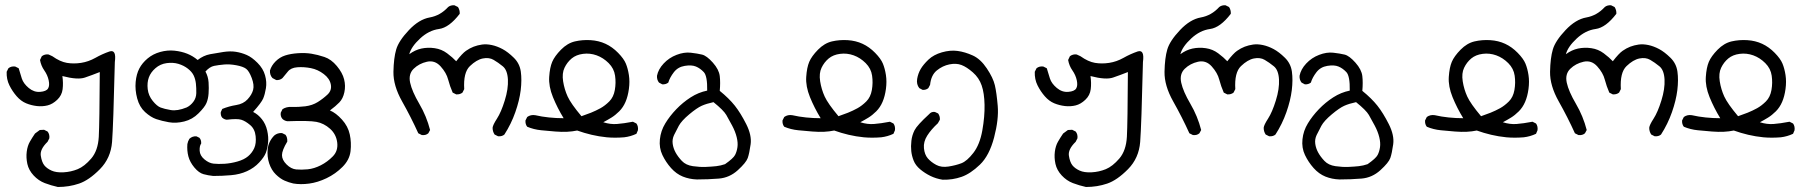

<svg xmlns="http://www.w3.org/2000/svg" viewBox="-20 -416 7040 747"><path d="M205.1 311.5Q178.7 305.7 154.3 296.4Q129.9 287.1 110.8 266.6Q91.8 246.1 86.4 221.7Q81.1 197.3 84 174.3Q86.9 151.4 96.2 135.3Q105.5 119.1 116.2 103.5L134.8 89.8L151.4 88.9L165 95.7Q173.8 106.4 171.9 122.1L165 135.7Q134.8 165 138.7 189.9Q142.6 214.8 152.3 227.1Q162.1 239.3 180.2 247.6Q198.2 255.9 227.1 254.4Q255.9 252.9 282.2 242.2Q308.6 231.4 335 200.7Q361.3 169.9 364.3 116.2Q367.2 62.5 368.2 -135.7Q338.9 -124 310.5 -114.3Q282.2 -104.5 222.7 -120.1Q226.6 -92.8 223.6 -68.8Q220.7 -44.9 202.6 -27.8Q184.6 -10.7 165 -5.9Q145.5 -1 123.5 -3.4Q101.6 -5.9 81.5 -14.2Q61.5 -22.5 44.9 -41.5Q28.3 -60.5 16.6 -84Q4.9 -107.4 5.9 -136.7L12.7 -150.4Q23.4 -159.2 39.1 -157.2L52.7 -150.4Q58.6 -129.9 64.9 -110.4Q71.3 -90.8 91.8 -73.7Q112.3 -56.6 136.2 -58.6Q160.2 -60.5 167 -71.8Q173.8 -83 169.4 -103.5Q165 -124 152.3 -142.1Q139.6 -160.2 135.7 -182.6L142.6 -197.3Q154.3 -206.1 168.9 -204.1L183.6 -197.3Q213.9 -175.8 240.2 -171.4Q266.6 -167 295.4 -171.4Q324.2 -175.8 351.1 -190.9Q377.9 -206.1 406.2 -215.8Q433.6 -224.6 426.8 -174.8Q420.9 73.2 416 136.2Q411.1 199.2 368.7 242.2Q326.2 285.2 287.6 298.3Q249 311.5 205.1 311.5Z M809.6 268.6Q790 266.6 772 261.7Q753.9 256.8 736.3 235.8Q718.8 214.8 712.9 192.4Q707 169.9 709 144.5Q710.9 133.8 716.8 124Q728.5 113.3 744.1 114.3L755.9 120.1Q763.7 128.9 762.7 142.6Q755.9 151.4 756.8 170.4Q757.8 189.5 775.4 204.1Q793 218.8 811 220.7Q829.1 222.7 853.5 221.2Q877.9 219.7 903.8 212.4Q929.7 205.1 945.3 191.9Q960.9 178.7 969.2 160.2Q977.5 141.6 974.6 113.8Q971.7 85.9 953.1 70.3Q934.6 54.7 918.5 49.8Q902.3 44.9 862.3 49.8Q852.5 48.8 844.7 42Q837.9 34.2 838.9 20.5L844.7 7.8Q871.1 -2.9 898.9 -7.3Q926.8 -11.7 943.4 -29.8Q960 -47.9 964.8 -66.4Q969.7 -85 959.5 -112.3Q949.2 -139.6 937.5 -148.4Q925.8 -157.2 899.4 -162.1Q873 -167 851.6 -165Q830.1 -163.1 813 -159.7Q795.9 -156.2 779.3 -137.7Q790 -118.2 791.5 -95.7Q793 -73.2 791.5 -52.2Q790 -31.2 783.2 -15.1Q776.4 1 752.4 24.9Q728.5 48.8 696.8 56.6Q665 64.5 637.2 59.6Q609.4 54.7 587.9 47.4Q566.4 40 544.4 20Q522.5 0 513.7 -33.2Q504.9 -66.4 507.8 -97.2Q510.7 -127.9 522 -149.4Q533.2 -170.9 554.2 -188.5Q575.2 -206.1 603.5 -213.9Q631.8 -221.7 659.2 -218.8Q686.5 -215.8 708.5 -207Q730.5 -198.2 749 -182.6Q771.5 -200.2 797.4 -205.1Q823.2 -210 849.6 -213.9Q876 -217.8 897.9 -214.4Q919.9 -210.9 939.9 -202.1Q960 -193.4 981.9 -171.4Q1003.9 -149.4 1011.2 -123Q1018.6 -96.7 1014.6 -72.8Q1010.7 -48.8 1003.9 -32.7Q997.1 -16.6 964.8 19.5Q984.4 29.3 999 47.9Q1013.7 66.4 1019.5 91.8Q1025.4 117.2 1022.9 139.6Q1020.5 162.1 1014.2 178.7Q1007.8 195.3 988.3 216.3Q968.8 237.3 940.9 250Q913.1 262.7 878.9 265.6Q844.7 268.6 809.6 268.6ZM706.1 2Q720.7 -4.9 731.9 -19.5Q743.2 -34.2 743.7 -53.7Q744.1 -73.2 742.2 -90.8Q740.2 -108.4 733.4 -122.6Q726.6 -136.7 710.9 -148.9Q695.3 -161.1 674.3 -167.5Q653.3 -173.8 628.4 -170.4Q603.5 -167 585 -150.9Q566.4 -134.8 559.1 -114.7Q551.8 -94.7 554.7 -69.3Q557.6 -43.9 574.2 -23.4Q590.8 -2.9 605 2.4Q619.1 7.8 644.5 12.2Q669.9 16.6 706.1 2Z M1121.1 297.9Q1103.5 293.9 1086.9 286.6Q1070.3 279.3 1053.2 262.7Q1036.1 246.1 1027.3 219.7Q1018.6 193.4 1021.5 164.1Q1024.4 134.8 1046.9 111.3Q1059.6 100.6 1077.1 101.6L1090.8 108.4Q1098.6 118.2 1097.7 134.8Q1077.1 168.9 1077.1 187.5Q1077.1 206.1 1094.7 223.6Q1112.3 241.2 1132.3 243.2Q1152.3 245.1 1177.2 242.7Q1202.1 240.2 1228 227.1Q1253.9 213.9 1274.9 192.4Q1295.9 170.9 1292 138.7Q1288.1 106.4 1264.2 85Q1240.2 63.5 1210.9 58.1Q1181.6 52.7 1098.6 55.7Q1087.9 54.7 1079.1 46.9Q1070.3 37.1 1072.3 22.5L1079.1 8.8Q1093.8 -1 1114.3 0Q1139.6 1 1167.5 -2.4Q1195.3 -5.9 1216.3 -19Q1237.3 -32.2 1254.4 -48.3Q1271.5 -64.5 1267.1 -87.4Q1262.7 -110.4 1239.7 -127.9Q1216.8 -145.5 1189.5 -150.9Q1162.1 -156.2 1136.7 -154.3Q1111.3 -152.3 1099.6 -137.2Q1087.9 -122.1 1079.1 -112.3Q1069.3 -103.5 1054.7 -104.5L1040 -112.3Q1029.3 -124 1030.3 -141.6Q1036.1 -161.1 1052.2 -177.2Q1068.4 -193.4 1089.4 -200.2Q1110.4 -207 1139.2 -209Q1168 -210.9 1191.9 -207Q1215.8 -203.1 1242.2 -194.3Q1268.6 -185.5 1290.5 -159.2Q1312.5 -132.8 1318.8 -107.4Q1325.2 -82 1319.8 -57.1Q1314.5 -32.2 1300.3 -17.6Q1286.1 -2.9 1263.7 13.7Q1287.1 23.4 1310.5 49.3Q1334 75.2 1340.8 106.9Q1347.7 138.7 1343.8 172.4Q1339.8 206.1 1312.5 233.4Q1285.2 260.7 1250.5 277.3Q1215.8 293.9 1182.6 298.3Q1149.4 302.7 1121.1 297.9Z M1918 114.3 1904.3 107.4Q1896.5 95.7 1896.5 81.1Q1897.5 70.3 1913.6 45.4Q1929.7 20.5 1943.8 -24.9Q1958 -70.3 1956.1 -106.9Q1954.1 -143.6 1936 -158.2Q1918 -172.9 1900.4 -183.1Q1882.8 -193.4 1858.4 -188.5Q1834 -183.6 1808.1 -158.7Q1782.2 -133.8 1786.1 -69.3L1779.3 -55.7Q1769.5 -47.9 1754.9 -48.8L1741.2 -55.7Q1730.5 -80.1 1723.6 -106.4Q1716.8 -132.8 1694.3 -157.7Q1671.9 -182.6 1641.1 -175.8Q1610.4 -168.9 1589.4 -148.4Q1568.4 -127.9 1575.7 -94.2Q1583 -60.5 1611.3 -12.2Q1639.6 36.1 1653.3 89.8L1646.5 102.5Q1636.7 111.3 1621.1 109.4L1607.4 102.5Q1579.1 40 1544.4 -21.5Q1509.8 -83 1510.7 -136.7Q1511.7 -190.4 1521.5 -223.6Q1531.2 -256.8 1570.8 -298.8Q1610.4 -340.8 1651.9 -348.1Q1693.4 -355.5 1723.6 -388.7Q1733.4 -396.5 1748 -395.5L1761.7 -388.7Q1769.5 -377 1768.6 -362.3Q1727.5 -308.6 1688 -303.2Q1648.4 -297.9 1614.3 -266.1Q1580.1 -234.4 1572.3 -205.1Q1594.7 -221.7 1619.6 -227.1Q1644.5 -232.4 1671.4 -228.5Q1698.2 -224.6 1719.7 -208.5Q1741.2 -192.4 1754.9 -177.7Q1778.3 -208 1793 -218.3Q1807.6 -228.5 1822.8 -234.4Q1837.9 -240.2 1855.5 -242.7Q1873 -245.1 1893.6 -240.7Q1914.1 -236.3 1935.1 -225.1Q1956.1 -213.9 1979 -191.4Q2002 -168.9 2006.3 -137.2Q2010.7 -105.5 2005.9 -65.4Q2001 -25.4 1984.9 20.5Q1968.8 66.4 1942.4 107.4Q1933.6 115.2 1918 114.3Z M2340.8 118.2Q2310.5 115.2 2281.7 108.4Q2252.9 101.6 2225.6 91.8Q2207 95.7 2186.5 96.7Q2166 97.7 2140.6 95.7Q2115.2 93.8 2085.9 90.8Q2056.6 87.9 2031.2 77.1Q2023.4 67.4 2024.4 52.7L2031.2 39.1Q2044.9 29.3 2062.5 32.2Q2087.9 38.1 2116.2 41Q2144.5 43.9 2172.9 43.9Q2148.4 3.9 2131.3 -38.1Q2114.3 -80.1 2116.7 -116.7Q2119.1 -153.3 2128.4 -175.3Q2137.7 -197.3 2162.6 -222.7Q2187.5 -248 2216.8 -254.9Q2246.1 -261.7 2277.8 -259.8Q2309.6 -257.8 2335.9 -245.6Q2362.3 -233.4 2384.8 -210.4Q2407.2 -187.5 2415 -168.5Q2422.9 -149.4 2426.8 -124Q2430.7 -98.6 2426.8 -69.8Q2422.9 -41 2413.6 -19.5Q2404.3 2 2389.2 17.1Q2374 32.2 2358.9 41.5Q2343.8 50.8 2327.1 59.6Q2354.5 68.4 2380.4 66.4Q2406.2 64.5 2442.4 57.6L2456.1 64.5Q2463.9 75.2 2461.9 90.8L2456.1 104.5Q2433.6 115.2 2408.2 118.2Q2372.1 121.1 2340.8 118.2ZM2279.3 22.5Q2298.8 14.6 2316.4 4.9Q2334 -4.9 2350.6 -21.5Q2367.2 -38.1 2372.1 -65.9Q2377 -93.8 2373 -121.6Q2369.1 -149.4 2348.1 -170.4Q2327.1 -191.4 2301.3 -200.7Q2275.4 -210 2248.5 -206.5Q2221.7 -203.1 2204.1 -188.5Q2186.5 -173.8 2176.3 -152.3Q2166 -130.9 2170.9 -99.6Q2175.8 -68.4 2188.5 -40.5Q2201.2 -12.7 2242.2 36.1Z M2691.4 282.2Q2662.1 281.2 2636.7 271Q2611.3 260.7 2590.8 237.8Q2570.3 214.8 2557.1 187Q2543.9 159.2 2547.4 126Q2550.8 92.8 2568.4 64Q2585.9 35.2 2611.3 8.8Q2636.7 -17.6 2667 -37.1Q2697.3 -56.6 2731.4 -63.5Q2732.4 -120.1 2718.3 -135.3Q2704.1 -150.4 2687.5 -157.2Q2670.9 -164.1 2644 -159.7Q2617.2 -155.3 2601.6 -134.8Q2585.9 -114.3 2580.1 -94.7Q2570.3 -86.9 2556.6 -87.9L2543.9 -94.7Q2535.2 -105.5 2536.1 -121.1Q2541 -146.5 2562 -168.9Q2583 -191.4 2612.3 -202.6Q2641.6 -213.9 2667.5 -210.9Q2693.4 -208 2711.4 -203.6Q2729.5 -199.2 2753.4 -172.4Q2777.3 -145.5 2780.3 -120.1Q2783.2 -94.7 2780.3 -62.5Q2816.4 -33.2 2838.9 -4.9Q2861.3 23.4 2883.3 66.9Q2905.3 110.4 2900.4 145.5Q2895.5 180.7 2889.2 198.7Q2882.8 216.8 2850.6 246.1Q2818.4 275.4 2776.9 278.8Q2735.4 282.2 2691.4 282.2ZM2800.8 222.7Q2833 200.2 2839.8 187Q2846.7 173.8 2849.1 156.7Q2851.6 139.6 2846.2 117.7Q2840.8 95.7 2828.6 72.8Q2816.4 49.8 2805.7 31.2Q2794.9 12.7 2755.9 -18.6Q2728.5 -12.7 2710 -4.4Q2691.4 3.9 2661.6 28.8Q2631.8 53.7 2621.1 73.2Q2610.4 92.8 2602.5 109.4Q2594.7 126 2597.2 143.6Q2599.6 161.1 2608.4 177.2Q2617.2 193.4 2632.8 210Q2648.4 226.6 2675.8 230.5Q2703.1 234.4 2726.1 233.4Q2749 232.4 2766.6 230.5Q2784.2 228.5 2800.8 222.7Z M3340.8 118.2Q3310.5 115.2 3281.7 108.4Q3252.9 101.6 3225.6 91.8Q3207 95.7 3186.5 96.7Q3166 97.7 3140.6 95.7Q3115.2 93.8 3085.9 90.8Q3056.6 87.9 3031.2 77.1Q3023.4 67.4 3024.4 52.7L3031.2 39.1Q3044.9 29.3 3062.5 32.2Q3087.9 38.1 3116.2 41Q3144.5 43.9 3172.9 43.9Q3148.4 3.9 3131.3 -38.1Q3114.3 -80.1 3116.7 -116.7Q3119.1 -153.3 3128.4 -175.3Q3137.7 -197.3 3162.6 -222.7Q3187.5 -248 3216.8 -254.9Q3246.1 -261.7 3277.8 -259.8Q3309.6 -257.8 3335.9 -245.6Q3362.3 -233.4 3384.8 -210.4Q3407.2 -187.5 3415 -168.5Q3422.9 -149.4 3426.8 -124Q3430.7 -98.6 3426.8 -69.8Q3422.9 -41 3413.6 -19.5Q3404.3 2 3389.2 17.1Q3374 32.2 3358.9 41.5Q3343.8 50.8 3327.1 59.6Q3354.5 68.4 3380.4 66.4Q3406.2 64.5 3442.4 57.6L3456.1 64.5Q3463.9 75.2 3461.9 90.8L3456.1 104.5Q3433.6 115.2 3408.2 118.2Q3372.1 121.1 3340.8 118.2ZM3279.3 22.5Q3298.8 14.6 3316.4 4.9Q3334 -4.9 3350.6 -21.5Q3367.2 -38.1 3372.1 -65.9Q3377 -93.8 3373 -121.6Q3369.1 -149.4 3348.1 -170.4Q3327.1 -191.4 3301.3 -200.7Q3275.4 -210 3248.5 -206.5Q3221.7 -203.1 3204.1 -188.5Q3186.5 -173.8 3176.3 -152.3Q3166 -130.9 3170.9 -99.6Q3175.8 -68.4 3188.5 -40.5Q3201.2 -12.7 3242.2 36.1Z M3647.5 283.2Q3622.1 279.3 3600.1 268.6Q3578.1 257.8 3560.1 242.7Q3542 227.5 3534.7 209Q3527.3 190.4 3525.4 171.9Q3523.4 153.3 3525.9 131.8Q3528.3 110.4 3538.1 90.8Q3547.9 71.3 3594.7 28.3Q3603.5 17.6 3617.2 19.5L3629.9 25.4Q3637.7 36.1 3636.7 49.8L3628.9 63.5Q3602.5 87.9 3587.4 111.8Q3572.3 135.7 3574.7 160.6Q3577.1 185.5 3589.8 200.2Q3602.5 214.8 3622.6 225.6Q3642.6 236.3 3670.4 231.9Q3698.2 227.5 3720.2 219.2Q3742.2 210.9 3767.1 178.7Q3792 146.5 3801.8 91.8Q3811.5 37.1 3810.5 -8.3Q3809.6 -53.7 3799.3 -83.5Q3789.1 -113.3 3765.1 -134.3Q3741.2 -155.3 3720.7 -163.1Q3700.2 -170.9 3673.8 -165.5Q3647.5 -160.2 3625 -142.1Q3602.5 -124 3598.6 -85.9L3591.8 -73.2Q3583 -65.4 3569.3 -66.4L3556.6 -73.2Q3544.9 -87.9 3548.3 -108.9Q3551.8 -129.9 3562 -147.5Q3572.3 -165 3592.3 -184.1Q3612.3 -203.1 3644.5 -212.4Q3676.8 -221.7 3705.6 -217.8Q3734.4 -213.9 3764.6 -200.2Q3794.9 -186.5 3819.3 -149.9Q3843.8 -113.3 3850.6 -84.5Q3857.4 -55.7 3861.8 -3.9Q3866.2 47.9 3847.7 118.7Q3829.1 189.5 3792.5 224.6Q3755.9 259.8 3721.2 272Q3686.5 284.2 3647.5 283.2Z M4205.1 311.5Q4178.7 305.7 4154.3 296.4Q4129.9 287.1 4110.8 266.6Q4091.8 246.1 4086.4 221.7Q4081.1 197.3 4084 174.3Q4086.9 151.4 4096.2 135.3Q4105.5 119.1 4116.2 103.5L4134.8 89.8L4151.4 88.9L4165 95.7Q4173.8 106.4 4171.9 122.1L4165 135.7Q4134.8 165 4138.7 189.9Q4142.6 214.8 4152.3 227.1Q4162.1 239.3 4180.2 247.6Q4198.2 255.9 4227.1 254.4Q4255.9 252.9 4282.2 242.2Q4308.6 231.4 4335 200.7Q4361.3 169.9 4364.3 116.2Q4367.2 62.5 4368.2 -135.7Q4338.9 -124 4310.5 -114.3Q4282.2 -104.5 4222.7 -120.1Q4226.6 -92.8 4223.6 -68.8Q4220.7 -44.9 4202.6 -27.8Q4184.6 -10.7 4165 -5.9Q4145.5 -1 4123.5 -3.4Q4101.6 -5.9 4081.5 -14.2Q4061.5 -22.5 4044.9 -41.5Q4028.3 -60.5 4016.6 -84Q4004.9 -107.4 4005.9 -136.7L4012.7 -150.4Q4023.4 -159.2 4039.1 -157.2L4052.7 -150.4Q4058.6 -129.9 4064.9 -110.4Q4071.3 -90.8 4091.8 -73.7Q4112.3 -56.6 4136.2 -58.6Q4160.2 -60.5 4167 -71.8Q4173.8 -83 4169.4 -103.5Q4165 -124 4152.3 -142.1Q4139.6 -160.2 4135.7 -182.6L4142.6 -197.3Q4154.3 -206.1 4168.9 -204.1L4183.6 -197.3Q4213.9 -175.8 4240.2 -171.4Q4266.6 -167 4295.4 -171.4Q4324.2 -175.8 4351.1 -190.9Q4377.9 -206.1 4406.2 -215.8Q4433.6 -224.6 4426.8 -174.8Q4420.9 73.2 4416 136.2Q4411.1 199.2 4368.7 242.2Q4326.2 285.2 4287.6 298.3Q4249 311.5 4205.1 311.5Z M4918 114.3 4904.3 107.4Q4896.5 95.7 4896.5 81.1Q4897.5 70.3 4913.6 45.4Q4929.7 20.5 4943.8 -24.9Q4958 -70.3 4956.1 -106.9Q4954.1 -143.6 4936 -158.2Q4918 -172.9 4900.4 -183.1Q4882.8 -193.4 4858.4 -188.5Q4834 -183.6 4808.1 -158.7Q4782.2 -133.8 4786.1 -69.3L4779.3 -55.7Q4769.5 -47.9 4754.9 -48.8L4741.2 -55.7Q4730.5 -80.1 4723.6 -106.4Q4716.8 -132.8 4694.3 -157.7Q4671.9 -182.6 4641.1 -175.8Q4610.4 -168.9 4589.4 -148.4Q4568.4 -127.9 4575.7 -94.2Q4583 -60.5 4611.3 -12.2Q4639.6 36.1 4653.3 89.8L4646.5 102.5Q4636.7 111.3 4621.1 109.4L4607.4 102.5Q4579.1 40 4544.4 -21.5Q4509.8 -83 4510.7 -136.7Q4511.7 -190.4 4521.5 -223.6Q4531.2 -256.8 4570.8 -298.8Q4610.4 -340.8 4651.9 -348.1Q4693.4 -355.5 4723.6 -388.7Q4733.4 -396.5 4748 -395.5L4761.7 -388.7Q4769.5 -377 4768.6 -362.3Q4727.5 -308.6 4688 -303.2Q4648.4 -297.9 4614.3 -266.1Q4580.1 -234.4 4572.3 -205.1Q4594.7 -221.7 4619.6 -227.1Q4644.5 -232.4 4671.4 -228.5Q4698.2 -224.6 4719.7 -208.5Q4741.2 -192.4 4754.9 -177.7Q4778.3 -208 4793 -218.3Q4807.6 -228.5 4822.8 -234.4Q4837.9 -240.2 4855.5 -242.7Q4873 -245.1 4893.6 -240.7Q4914.1 -236.3 4935.1 -225.1Q4956.1 -213.9 4979 -191.4Q5002 -168.9 5006.3 -137.2Q5010.7 -105.5 5005.9 -65.4Q5001 -25.4 4984.9 20.5Q4968.8 66.4 4942.4 107.4Q4933.6 115.2 4918 114.3Z M5191.4 282.2Q5162.1 281.2 5136.7 271Q5111.3 260.7 5090.8 237.8Q5070.3 214.8 5057.1 187Q5043.9 159.2 5047.4 126Q5050.8 92.8 5068.4 64Q5085.9 35.2 5111.3 8.8Q5136.7 -17.6 5167 -37.1Q5197.3 -56.6 5231.4 -63.5Q5232.4 -120.1 5218.3 -135.3Q5204.1 -150.4 5187.5 -157.2Q5170.9 -164.1 5144 -159.7Q5117.2 -155.3 5101.6 -134.8Q5085.9 -114.3 5080.1 -94.7Q5070.3 -86.9 5056.6 -87.9L5043.9 -94.7Q5035.2 -105.5 5036.1 -121.1Q5041 -146.5 5062 -168.9Q5083 -191.4 5112.3 -202.6Q5141.6 -213.9 5167.5 -210.9Q5193.4 -208 5211.4 -203.6Q5229.5 -199.2 5253.4 -172.4Q5277.3 -145.5 5280.3 -120.1Q5283.2 -94.7 5280.3 -62.5Q5316.4 -33.2 5338.9 -4.9Q5361.3 23.4 5383.3 66.9Q5405.3 110.4 5400.4 145.5Q5395.5 180.7 5389.2 198.7Q5382.8 216.8 5350.6 246.1Q5318.4 275.4 5276.9 278.8Q5235.4 282.2 5191.4 282.2ZM5300.8 222.7Q5333 200.2 5339.8 187Q5346.7 173.8 5349.1 156.7Q5351.6 139.6 5346.2 117.7Q5340.8 95.7 5328.6 72.8Q5316.4 49.8 5305.7 31.2Q5294.9 12.7 5255.9 -18.6Q5228.5 -12.7 5210 -4.4Q5191.4 3.9 5161.6 28.8Q5131.8 53.7 5121.1 73.2Q5110.4 92.8 5102.5 109.4Q5094.7 126 5097.2 143.6Q5099.6 161.1 5108.4 177.2Q5117.2 193.4 5132.8 210Q5148.4 226.6 5175.8 230.5Q5203.1 234.4 5226.1 233.4Q5249 232.4 5266.6 230.5Q5284.2 228.5 5300.8 222.7Z M5840.8 118.2Q5810.5 115.2 5781.7 108.4Q5752.9 101.6 5725.6 91.8Q5707 95.7 5686.5 96.7Q5666 97.7 5640.6 95.7Q5615.2 93.8 5585.9 90.8Q5556.6 87.9 5531.2 77.1Q5523.4 67.4 5524.4 52.7L5531.2 39.1Q5544.9 29.3 5562.5 32.2Q5587.9 38.1 5616.2 41Q5644.5 43.9 5672.9 43.9Q5648.4 3.9 5631.3 -38.1Q5614.3 -80.1 5616.7 -116.7Q5619.1 -153.3 5628.4 -175.3Q5637.7 -197.3 5662.6 -222.7Q5687.5 -248 5716.8 -254.9Q5746.1 -261.7 5777.8 -259.8Q5809.6 -257.8 5835.9 -245.6Q5862.3 -233.4 5884.8 -210.4Q5907.2 -187.5 5915 -168.5Q5922.9 -149.4 5926.8 -124Q5930.7 -98.6 5926.8 -69.8Q5922.9 -41 5913.6 -19.5Q5904.3 2 5889.2 17.1Q5874 32.2 5858.9 41.5Q5843.8 50.8 5827.1 59.6Q5854.5 68.4 5880.4 66.4Q5906.2 64.5 5942.4 57.6L5956.1 64.5Q5963.9 75.2 5961.9 90.8L5956.1 104.5Q5933.6 115.2 5908.2 118.2Q5872.1 121.1 5840.8 118.2ZM5779.3 22.5Q5798.8 14.6 5816.4 4.9Q5834 -4.9 5850.6 -21.5Q5867.2 -38.1 5872.1 -65.9Q5877 -93.8 5873 -121.6Q5869.1 -149.4 5848.1 -170.4Q5827.1 -191.4 5801.3 -200.7Q5775.4 -210 5748.5 -206.5Q5721.7 -203.1 5704.1 -188.5Q5686.5 -173.8 5676.3 -152.3Q5666 -130.9 5670.9 -99.6Q5675.8 -68.4 5688.5 -40.5Q5701.2 -12.7 5742.2 36.1Z M6418 114.3 6404.3 107.4Q6396.5 95.7 6396.5 81.1Q6397.5 70.3 6413.6 45.4Q6429.7 20.5 6443.8 -24.9Q6458 -70.3 6456.1 -106.9Q6454.1 -143.6 6436 -158.2Q6418 -172.9 6400.4 -183.1Q6382.8 -193.4 6358.4 -188.5Q6334 -183.6 6308.1 -158.7Q6282.2 -133.8 6286.1 -69.3L6279.3 -55.7Q6269.5 -47.9 6254.9 -48.8L6241.2 -55.7Q6230.5 -80.1 6223.6 -106.4Q6216.8 -132.8 6194.3 -157.7Q6171.9 -182.6 6141.1 -175.8Q6110.4 -168.9 6089.4 -148.4Q6068.4 -127.9 6075.7 -94.2Q6083 -60.5 6111.3 -12.2Q6139.6 36.1 6153.3 89.8L6146.5 102.5Q6136.7 111.3 6121.1 109.4L6107.4 102.5Q6079.1 40 6044.4 -21.5Q6009.8 -83 6010.7 -136.7Q6011.7 -190.4 6021.5 -223.6Q6031.2 -256.8 6070.8 -298.8Q6110.4 -340.8 6151.9 -348.1Q6193.4 -355.5 6223.6 -388.7Q6233.4 -396.5 6248 -395.5L6261.7 -388.7Q6269.5 -377 6268.6 -362.3Q6227.5 -308.6 6188 -303.2Q6148.4 -297.9 6114.3 -266.1Q6080.1 -234.4 6072.3 -205.1Q6094.7 -221.7 6119.6 -227.1Q6144.5 -232.4 6171.4 -228.5Q6198.2 -224.6 6219.7 -208.5Q6241.2 -192.4 6254.9 -177.7Q6278.3 -208 6293 -218.3Q6307.6 -228.5 6322.8 -234.4Q6337.9 -240.2 6355.5 -242.7Q6373 -245.1 6393.6 -240.7Q6414.1 -236.3 6435.1 -225.1Q6456.1 -213.9 6479 -191.4Q6502 -168.9 6506.3 -137.2Q6510.7 -105.5 6505.9 -65.4Q6501 -25.4 6484.9 20.5Q6468.8 66.4 6442.4 107.4Q6433.6 115.2 6418 114.3Z M6840.8 118.2Q6810.5 115.2 6781.7 108.4Q6752.9 101.6 6725.6 91.8Q6707 95.7 6686.5 96.7Q6666 97.7 6640.6 95.7Q6615.2 93.8 6585.9 90.8Q6556.6 87.9 6531.2 77.1Q6523.4 67.4 6524.4 52.7L6531.2 39.1Q6544.9 29.3 6562.5 32.2Q6587.9 38.1 6616.2 41Q6644.5 43.9 6672.9 43.9Q6648.4 3.9 6631.3 -38.1Q6614.3 -80.1 6616.7 -116.7Q6619.1 -153.3 6628.4 -175.3Q6637.7 -197.3 6662.6 -222.7Q6687.5 -248 6716.8 -254.9Q6746.1 -261.7 6777.8 -259.8Q6809.6 -257.8 6835.9 -245.6Q6862.3 -233.4 6884.8 -210.4Q6907.2 -187.5 6915 -168.5Q6922.9 -149.4 6926.8 -124Q6930.7 -98.6 6926.8 -69.8Q6922.9 -41 6913.6 -19.5Q6904.3 2 6889.2 17.1Q6874 32.2 6858.9 41.5Q6843.8 50.8 6827.1 59.6Q6854.5 68.4 6880.4 66.4Q6906.2 64.5 6942.4 57.6L6956.1 64.5Q6963.9 75.2 6961.9 90.8L6956.1 104.5Q6933.6 115.2 6908.2 118.2Q6872.1 121.1 6840.8 118.2ZM6779.3 22.5Q6798.8 14.6 6816.4 4.9Q6834 -4.9 6850.6 -21.5Q6867.2 -38.1 6872.1 -65.9Q6877 -93.8 6873 -121.6Q6869.1 -149.4 6848.1 -170.4Q6827.1 -191.4 6801.3 -200.7Q6775.4 -210 6748.5 -206.5Q6721.7 -203.1 6704.1 -188.5Q6686.5 -173.8 6676.3 -152.3Q6666 -130.9 6670.9 -99.6Q6675.8 -68.4 6688.5 -40.5Q6701.2 -12.7 6742.2 36.1Z"/></svg>

Font: JasonHandwriting1
Style: Regular
Weight: 400
Version: Version 1.48.20